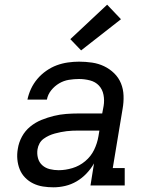

<svg xmlns="http://www.w3.org/2000/svg" viewBox="-20 -791 640 819"><path d="M208 8Q185 8 163 4.5Q141 1 121.5 -8.5Q102 -18 87 -33.5Q72 -49 64 -69Q56 -89 54 -111.5Q52 -134 56 -156Q60 -183 73.5 -208Q87 -233 109 -251Q131 -269 157 -279.5Q183 -290 209.5 -296.5Q236 -303 262.5 -305Q289 -307 315 -307H416L422 -339Q426 -363 421.5 -386.5Q417 -410 402 -426Q387 -442 364 -448Q341 -454 317 -454Q296 -454 274 -450.5Q252 -447 232.5 -435.5Q213 -424 198.5 -406Q184 -388 180 -366H97Q102 -390 112.5 -412.5Q123 -435 139.5 -454.5Q156 -474 177.5 -489Q199 -504 222 -512.5Q245 -521 269.5 -524.5Q294 -528 317 -528Q345 -528 372.5 -524Q400 -520 424 -508.5Q448 -497 467 -478.5Q486 -460 496 -435.5Q506 -411 507 -383Q508 -355 503 -327L461 -74H512V0H366L381 -94Q368 -71 349 -51Q330 -31 307 -17.5Q284 -4 258.5 2Q233 8 208 8ZM230 -65Q259 -65 289 -74Q319 -83 343.5 -103.5Q368 -124 381.5 -152Q395 -180 400 -210L404 -234H315Q302 -234 289.5 -233.5Q277 -233 264.5 -231.5Q252 -230 239.5 -227.5Q227 -225 214 -221.5Q201 -218 189 -212.5Q177 -207 166 -199Q155 -191 148.5 -179Q142 -167 140 -154Q137 -135 142 -116.5Q147 -98 160.5 -86Q174 -74 192.5 -69.5Q211 -65 230 -65ZM326 -576 280 -624 437 -771 496 -709Z"/></svg>

Font: Iosevka Etoile Oblique
Style: Regular
Weight: 400
Italic angle: -9°
Designer: Belleve Invis
Foundry: Belleve Invis
Version: Version 15.5.2; ttfautohint (v1.8.4)